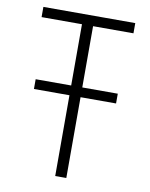

<svg xmlns="http://www.w3.org/2000/svg" viewBox="-83 -791 666 852"><g transform="rotate(10 250.0 -365.0)"><path d="M65 -364V-408H435V-364ZM225 0V-684H43V-730H457V-684H275V0Z"/></g></svg>

Font: M PLUS Code Latin Light
Style: Regular
Weight: 300
Designer: Coji Morishita
Foundry: UNDERFOREST DESIGN
Version: Version 1.002; ttfautohint (v1.8.3)